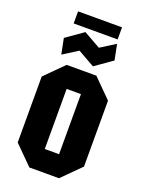

<svg xmlns="http://www.w3.org/2000/svg" viewBox="-156 -912 740 985"><g transform="rotate(20 214.0 -419.0)"><path d="M33 -100V-460L133 -560H295L395 -460V-100L295 0H133ZM175 -116H253V-444H175ZM89 -600 72 -685 166 -751 258 -699 339 -750 356 -665 262 -599 170 -651ZM94 -772V-838H334V-772Z"/></g></svg>

Font: Tektur Condensed SemiBold
Style: Regular
Weight: 600
Width: 3
Designer: Adam Jagosz
Foundry: Adam Jagosz
Version: Version 1.005;gftools[0.9.30]